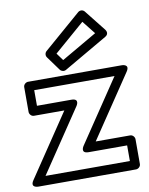

<svg xmlns="http://www.w3.org/2000/svg" viewBox="-120 -934 801 1029"><g transform="rotate(-10 280.5 -420.0)"><path d="M223.7 -660.1 389.6 -804 446.5 -732.1 253 -619.9ZM173.6 -682.9C164.2 -674.7 162.1 -659.8 169.8 -649.3L225.8 -572.3C232.7 -562.8 247.2 -558.8 258.5 -565.4L496.5 -703.4C516.4 -714.9 509.7 -732.8 503.6 -740.5L412.6 -855.5C402.9 -867.8 386.5 -867.5 376.6 -858.9ZM509.1 -488 281.2 -148.9C281.2 -148.9 253.5 -110 302 -110H511V-25H51.9L279.8 -364.1C279.8 -364.1 307.5 -403 259 -403H72V-488ZM576.8 -499.1C603.8 -539.3 556 -538 556 -538H47C36.3 -538 22 -528.1 22 -513V-378C22 -367.3 31.9 -353 47 -353H212.1L-15.8 -13.9C-42.8 26.3 5 25 5 25H536C546.7 25 561 15.1 561 0V-135C561 -145.7 551.1 -160 536 -160H348.9Z"/></g></svg>

Font: Hussar Techniczny
Style: Bold 
Weight: 700
Foundry: Cannot Into Space Fonts
Version: Version 0.77